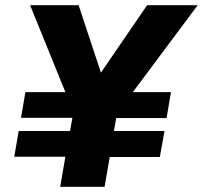

<svg xmlns="http://www.w3.org/2000/svg" viewBox="-20 -720 782 740"><path d="M61 -266H259L250 -215H52L35 -116H232L212 0H383L403 -115H596L614 -215H419L428 -265H622L639 -365H492L742 -700H547L369 -440L283 -700H96L232 -365H78Z"/></svg>

Font: Jost
Style: Bold Italic
Weight: 700
Italic angle: -5°
Version: Version 3.710